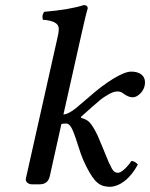

<svg xmlns="http://www.w3.org/2000/svg" viewBox="-20 -718 585 748"><path d="M219.2 -234.9 173.8 -30.8Q166.5 0 134.8 0H104Q94.2 0 86.4 -6.3Q78.6 -12.7 81.1 -23.9L202.1 -563Q209 -590.8 209 -606Q209 -636.7 147 -641.1Q142.1 -658.2 151.9 -671.9Q252.9 -680.7 306.2 -698.2Q321.8 -698.2 321.8 -685.1Q314.9 -664.1 296.9 -583L227.1 -272Q247.1 -272.9 279.8 -299.8Q281.2 -300.8 283.9 -303.5Q286.6 -306.2 288.1 -307.1L323.2 -336.9Q376.5 -384.3 421.6 -411.6Q466.8 -439 491.2 -439Q514.6 -439 529.1 -429Q543.5 -418.9 544.9 -399.9Q544.9 -390.1 543.9 -386.2Q540.5 -367.2 525.9 -353Q511.2 -338.9 497.1 -338.9Q480 -338.9 460 -354Q450.7 -361.8 437 -361.8Q422.9 -361.8 402.1 -349.9Q381.3 -337.9 370.8 -329.1Q360.4 -320.3 340.8 -303.2L295.9 -263.2V-258.8Q316.4 -253.4 326.9 -243.2Q337.4 -232.9 350.1 -210Q351.1 -208.5 359.9 -190.9Q366.2 -177.2 380.4 -142.1Q394.5 -106.9 404.8 -83Q408.2 -77.6 409.2 -75.2Q415 -60.5 421.9 -52.7Q428.7 -44.9 439.9 -44.9Q448.7 -44.9 463.1 -57.4Q477.5 -69.8 492.2 -90.8Q504.9 -90.8 517.1 -77.1Q494.6 -35.6 466.1 -13.4Q437.5 8.8 408.2 9.8Q399.9 9.8 397 8.8Q370.1 7.3 349.6 -16.1Q329.1 -39.6 305.2 -92.8Q295.9 -113.3 281.7 -158.7Q267.6 -204.1 257.8 -221.2Q249 -236.8 237.8 -236.8Q226.1 -236.8 219.2 -234.9Z"/></svg>

Font: Common Serif Medium
Style: Italic
Weight: 500
Italic angle: -12°
Designer: Philipp H. Poll, Khaled Hosny
Foundry: Stefan Peev, Context Ltd.
Version: Version 1.026